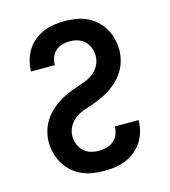

<svg xmlns="http://www.w3.org/2000/svg" viewBox="-111 -832 823 930"><g transform="rotate(-15 300.0 -367.5)"><path d="M298 8Q269 8 240.5 3.5Q212 -1 186 -12.5Q160 -24 138.5 -43Q117 -62 102.5 -86.5Q88 -111 80.5 -138.5Q73 -166 73 -195Q73 -221 79.5 -246Q86 -271 98.5 -293.5Q111 -316 129 -334.5Q147 -353 168 -368Q189 -383 212 -394Q235 -405 259.5 -414Q284 -423 308.5 -431Q333 -439 354 -454Q375 -469 388 -492Q401 -515 401 -541Q401 -561 394 -580.5Q387 -600 372.5 -614.5Q358 -629 338.5 -635.5Q319 -642 298 -642Q279 -642 260 -637Q241 -632 226.5 -619Q212 -606 205 -587.5Q198 -569 198 -549Q198 -549 198 -549Q198 -549 198 -549H79Q79 -549 79 -549.5Q79 -550 79 -550Q79 -577 86.5 -604Q94 -631 108.5 -654.5Q123 -678 144.5 -695.5Q166 -713 191 -724Q216 -735 243.5 -739Q271 -743 298 -743Q327 -743 355 -738.5Q383 -734 408.5 -722.5Q434 -711 455.5 -691.5Q477 -672 491 -648Q505 -624 512 -596Q519 -568 519 -540Q519 -515 512.5 -489.5Q506 -464 493.5 -442Q481 -420 463 -401Q445 -382 424 -367Q403 -352 380 -341Q357 -330 333 -321Q309 -312 284 -304Q259 -296 238 -281Q217 -266 204 -243Q191 -220 191 -194Q191 -174 198.5 -154Q206 -134 221 -119.5Q236 -105 256.5 -99Q277 -93 298 -93Q317 -93 336.5 -98Q356 -103 371.5 -116Q387 -129 394.5 -148Q402 -167 402 -187Q402 -187 402 -187Q402 -187 402 -187H521Q521 -187 521 -186.5Q521 -186 521 -186Q521 -158 513.5 -131Q506 -104 491 -80.5Q476 -57 454 -39Q432 -21 406.5 -10.5Q381 0 353 4Q325 8 298 8Z"/></g></svg>

Font: Iosevka Custom Extended
Style: Bold
Weight: 700
Width: 7
Monospace: yes
Designer: Belleve Invis
Foundry: Belleve Invis
Version: Version 11.2.4; ttfautohint (v1.8.4)